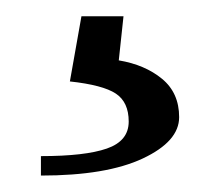

<svg xmlns="http://www.w3.org/2000/svg" viewBox="-20 -20 270 236"><path d="M30.3 0ZM131.8 0 126 54.2Q158.2 59.6 179.2 76.9Q200.2 94.2 200.2 124Q200.2 153.8 155.5 174.8Q110.8 195.8 30.3 195.8V171.9Q84.5 171.9 111.3 162.6Q138.2 153.3 138.2 129.4Q138.2 105.5 122.3 95Q106.4 84.5 65.9 80.1L80.1 0Z"/></svg>

Font: Pfennig
Style: Medium
Weight: 500
Version: Version 20120410 ; ttfautohint (v0.8)